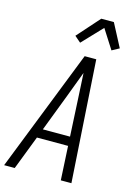

<svg xmlns="http://www.w3.org/2000/svg" viewBox="-150 -1045 792 1119"><g transform="rotate(15 245.5 -485.5)"><path d="M-9 0 280 -735H350L397 0H333L322 -205H134L55 0ZM319 -260 307 -490Q305 -527 303 -564.5Q301 -602 299 -639Q285 -602 271 -564.5Q257 -527 243 -490L155 -260ZM234 -804 197 -836 317 -971H393L466 -832L422 -808L348 -924Z"/></g></svg>

Font: Iosevka Light Oblique
Style: Regular
Weight: 300
Italic angle: -9°
Monospace: yes
Designer: Belleve Invis
Foundry: Belleve Invis
Version: Version 32.5.0; ttfautohint (v1.8.4)